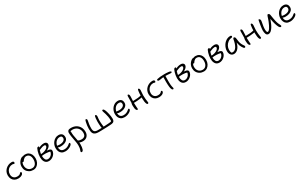

<svg xmlns="http://www.w3.org/2000/svg" viewBox="423 -2872 8725 5502"><g transform="rotate(-30 4785.5 -121.0)"><path d="M281 9Q214 9 164.5 -19.5Q115 -48 88 -99.5Q61 -151 61 -220Q61 -278 83.5 -328Q106 -378 145.5 -415.5Q185 -453 236.5 -474Q288 -495 346 -495Q363 -495 378.5 -491Q394 -487 403.5 -476.5Q413 -466 413 -444Q413 -432 406.5 -424Q400 -416 387 -416Q377 -416 370.5 -419Q364 -422 356 -424.5Q348 -427 331 -427Q274 -427 228.5 -399.5Q183 -372 156 -323.5Q129 -275 129 -211Q129 -163 148.5 -128.5Q168 -94 202.5 -75Q237 -56 281 -56Q326 -56 350 -65.5Q374 -75 385.5 -87Q397 -99 405 -108.5Q413 -118 426 -118Q437 -118 443.5 -111Q450 -104 450 -93Q450 -63 427.5 -40Q405 -17 366.5 -4Q328 9 281 9Z M779 12Q706 12 649.5 -20Q593 -52 561 -108Q529 -164 529 -236Q529 -294 549 -339Q569 -384 598 -415.5Q627 -447 655 -463Q683 -479 699 -479Q707 -479 712.5 -477Q718 -475 721 -470.5Q724 -466 724 -458Q724 -442 718 -430Q712 -418 692 -405Q657 -382 636 -357.5Q615 -333 605.5 -305Q596 -277 596 -243Q596 -154 645 -101Q694 -48 776 -48Q847 -48 889 -103.5Q931 -159 931 -252Q931 -337 894.5 -385.5Q858 -434 793 -434Q759 -434 738.5 -422Q718 -410 698 -390Q682 -374 675 -361.5Q668 -349 661.5 -341.5Q655 -334 642 -334Q629 -334 622.5 -341Q616 -348 616 -363Q616 -383 630 -406Q644 -429 668 -449Q692 -469 722 -481.5Q752 -494 785 -494Q851 -494 899 -463.5Q947 -433 973 -377.5Q999 -322 999 -246Q999 -173 970 -114.5Q941 -56 891.5 -22Q842 12 779 12Z M1294 15Q1240 15 1206.5 -7Q1173 -29 1154.5 -63.5Q1136 -98 1129.5 -136.5Q1123 -175 1123 -209Q1123 -253 1131.5 -301.5Q1140 -350 1153.5 -394Q1167 -438 1182 -468Q1190 -485 1204 -492.5Q1218 -500 1233 -500Q1243 -500 1247 -494.5Q1251 -489 1251 -480Q1251 -466 1242 -444.5Q1233 -423 1220.5 -390.5Q1208 -358 1199 -312Q1190 -266 1190 -202Q1190 -136 1215.5 -92Q1241 -48 1297 -48Q1337 -48 1374 -70Q1411 -92 1435.5 -130Q1460 -168 1460 -215L1472 -200Q1442 -209 1404 -215Q1366 -221 1325 -222.5Q1284 -224 1245 -221.5Q1206 -219 1176 -212L1174 -272Q1236 -272 1284 -284.5Q1332 -297 1366 -317Q1400 -337 1417.5 -360.5Q1435 -384 1435 -406Q1435 -421 1424.5 -431Q1414 -441 1387 -441Q1361 -441 1334.5 -433.5Q1308 -426 1278.5 -413.5Q1249 -401 1211 -385Q1199 -380 1188.5 -385.5Q1178 -391 1179 -400Q1180 -411 1192 -421Q1204 -431 1213 -437Q1266 -472 1316 -486.5Q1366 -501 1412 -501Q1446 -501 1468.5 -490Q1491 -479 1503 -461Q1515 -443 1515 -423Q1515 -390 1495.5 -361Q1476 -332 1443 -308.5Q1410 -285 1371 -269Q1332 -253 1293 -247L1294 -275Q1344 -278 1386 -276Q1428 -274 1459 -265.5Q1490 -257 1507.5 -241Q1525 -225 1525 -200Q1525 -159 1506 -120.5Q1487 -82 1454.5 -51.5Q1422 -21 1380.5 -3Q1339 15 1294 15Z M1843 10Q1772 10 1727 -18.5Q1682 -47 1660.5 -96.5Q1639 -146 1639 -210Q1639 -260 1657 -310.5Q1675 -361 1709 -402.5Q1743 -444 1790.5 -469.5Q1838 -495 1897 -495Q1941 -495 1973.5 -479Q2006 -463 2024 -430.5Q2042 -398 2042 -349Q2042 -296 2010 -258Q1978 -220 1923 -199.5Q1868 -179 1798 -179Q1736 -179 1713.5 -194Q1691 -209 1691 -227Q1691 -238 1696.5 -243.5Q1702 -249 1716 -249Q1727 -249 1744 -245Q1761 -241 1794 -241Q1849 -241 1889.5 -255Q1930 -269 1952.5 -294.5Q1975 -320 1975 -353Q1975 -391 1956.5 -410Q1938 -429 1894 -429Q1853 -429 1818.5 -410.5Q1784 -392 1759 -360Q1734 -328 1720 -287Q1706 -246 1706 -201Q1706 -161 1719 -128Q1732 -95 1761.5 -75Q1791 -55 1840 -55Q1893 -55 1928.5 -68.5Q1964 -82 1987.5 -99Q2011 -116 2026.5 -129.5Q2042 -143 2055 -143Q2066 -143 2070 -136Q2074 -129 2074 -114Q2074 -96 2054.5 -74.5Q2035 -53 2002 -34Q1969 -15 1928 -2.5Q1887 10 1843 10Z M2420 10Q2375 10 2339.5 -1.5Q2304 -13 2283 -30.5Q2262 -48 2262 -67Q2262 -78 2266 -85Q2270 -92 2282 -92Q2291 -92 2298.5 -86.5Q2306 -81 2318 -74Q2330 -67 2352.5 -61.5Q2375 -56 2415 -56Q2475 -56 2512.5 -88Q2550 -120 2550 -197Q2550 -249 2533 -291.5Q2516 -334 2485 -365Q2454 -396 2412.5 -412.5Q2371 -429 2322 -429Q2296 -429 2270.5 -423.5Q2245 -418 2230 -418Q2221 -418 2214.5 -422Q2208 -426 2205 -433Q2202 -440 2202 -447Q2202 -467 2228 -480.5Q2254 -494 2315 -494Q2380 -494 2435 -473Q2490 -452 2531 -412Q2572 -372 2595 -316Q2618 -260 2618 -191Q2618 -143 2603 -105.5Q2588 -68 2561.5 -42Q2535 -16 2499 -3Q2463 10 2420 10ZM2239 261Q2229 261 2222.5 258.5Q2216 256 2213 249.5Q2210 243 2210 233Q2210 221 2215.5 209Q2221 197 2227.5 178.5Q2234 160 2239.5 129.5Q2245 99 2245 50Q2245 -4 2236 -59.5Q2227 -115 2216 -172.5Q2205 -230 2196 -288.5Q2187 -347 2187 -406Q2187 -424 2190.5 -435Q2194 -446 2201.5 -451Q2209 -456 2220 -456Q2232 -456 2240 -446Q2248 -436 2252.5 -420Q2257 -404 2257 -384Q2257 -324 2265.5 -269.5Q2274 -215 2285 -163.5Q2296 -112 2304.5 -60.5Q2313 -9 2313 46Q2313 98 2307.5 138.5Q2302 179 2292.5 206Q2283 233 2269.5 247Q2256 261 2239 261Z M2943 9Q2874 9 2833.5 -7.5Q2793 -24 2773 -54Q2753 -84 2746.5 -124.5Q2740 -165 2740 -213Q2740 -262 2746.5 -315.5Q2753 -369 2766 -426Q2774 -460 2781.5 -478Q2789 -496 2803 -496Q2819 -496 2828 -484Q2837 -472 2837 -451Q2837 -436 2829.5 -402.5Q2822 -369 2814.5 -317Q2807 -265 2807 -192Q2807 -116 2838.5 -84Q2870 -52 2944 -52Q2972 -52 3019 -53Q3066 -54 3120.5 -56.5Q3175 -59 3228 -61.5Q3281 -64 3321.5 -67.5Q3362 -71 3380 -74Q3393 -76 3400 -83.5Q3407 -91 3407 -107Q3407 -176 3396 -236Q3385 -296 3370.5 -343.5Q3356 -391 3345 -422Q3334 -453 3334 -464Q3334 -475 3340.5 -483Q3347 -491 3356 -491Q3379 -491 3393 -471.5Q3407 -452 3418 -426Q3426 -407 3436.5 -371.5Q3447 -336 3456.5 -293.5Q3466 -251 3472 -207Q3478 -163 3478 -125Q3478 -77 3456.5 -47Q3435 -17 3386 -9Q3368 -6 3327 -3.5Q3286 -1 3233 1.5Q3180 4 3125 5.5Q3070 7 3022 8Q2974 9 2943 9ZM3109 -8Q3102 -8 3092.5 -14Q3083 -20 3079 -32Q3071 -57 3066.5 -98.5Q3062 -140 3060 -185.5Q3058 -231 3058 -268Q3058 -328 3064 -374Q3070 -420 3075 -438Q3078 -449 3083.5 -455.5Q3089 -462 3099 -462Q3109 -462 3116.5 -455Q3124 -448 3129 -436.5Q3134 -425 3134 -411Q3134 -398 3131.5 -377Q3129 -356 3126 -327.5Q3123 -299 3123 -263Q3123 -235 3125.5 -196.5Q3128 -158 3132.5 -117Q3137 -76 3143 -40Q3145 -29 3131 -18.5Q3117 -8 3109 -8Z M3803 10Q3732 10 3687 -18.5Q3642 -47 3620.5 -96.5Q3599 -146 3599 -210Q3599 -260 3617 -310.5Q3635 -361 3669 -402.5Q3703 -444 3750.5 -469.5Q3798 -495 3857 -495Q3923 -495 3962.5 -459Q4002 -423 4002 -349Q4002 -296 3970 -258Q3938 -220 3883 -199.5Q3828 -179 3758 -179Q3696 -179 3673.5 -194Q3651 -209 3651 -227Q3651 -238 3656.5 -243.5Q3662 -249 3676 -249Q3687 -249 3704 -245Q3721 -241 3754 -241Q3809 -241 3849.5 -255Q3890 -269 3912.5 -294.5Q3935 -320 3935 -353Q3935 -391 3916.5 -410Q3898 -429 3854 -429Q3813 -429 3778.5 -410.5Q3744 -392 3719 -360Q3694 -328 3680 -287Q3666 -246 3666 -201Q3666 -161 3679 -128Q3692 -95 3721.5 -75Q3751 -55 3800 -55Q3853 -55 3888.5 -68.5Q3924 -82 3947.5 -99Q3971 -116 3986.5 -129.5Q4002 -143 4015 -143Q4026 -143 4030 -136Q4034 -129 4034 -114Q4034 -96 4014.5 -74.5Q3995 -53 3962 -34Q3929 -15 3888 -2.5Q3847 10 3803 10Z M4224 11Q4203 11 4188.5 -10Q4174 -31 4167 -68.5Q4160 -106 4160 -157Q4160 -207 4167 -232Q4174 -257 4192 -266Q4201 -271 4217 -271.5Q4233 -272 4257 -272Q4330 -272 4402.5 -279.5Q4475 -287 4539 -309L4566 -257Q4518 -238 4458 -228.5Q4398 -219 4335 -215.5Q4272 -212 4214 -212L4172 -215Q4173 -274 4174.5 -340.5Q4176 -407 4176 -458Q4176 -479 4182.5 -491Q4189 -503 4200 -503Q4217 -503 4229.5 -486.5Q4242 -470 4242 -432Q4242 -410 4240.5 -378.5Q4239 -347 4237.5 -312Q4236 -277 4234.5 -245.5Q4233 -214 4233 -193Q4233 -128 4238 -79Q4243 -30 4243 -13Q4243 -3 4238 4Q4233 11 4224 11ZM4564 11Q4544 11 4530 -18Q4516 -47 4508.5 -97Q4501 -147 4501 -208Q4501 -304 4505.5 -359.5Q4510 -415 4515 -448Q4518 -468 4523.5 -484Q4529 -500 4542 -500Q4562 -500 4571.5 -479.5Q4581 -459 4581 -430Q4581 -394 4575.5 -353Q4570 -312 4570 -268Q4570 -205 4575.5 -153Q4581 -101 4586.5 -66.5Q4592 -32 4592 -19Q4592 -5 4583.5 3Q4575 11 4564 11Z M4939 9Q4872 9 4822.5 -19.5Q4773 -48 4746 -99.5Q4719 -151 4719 -220Q4719 -278 4741.5 -328Q4764 -378 4803.5 -415.5Q4843 -453 4894.5 -474Q4946 -495 5004 -495Q5021 -495 5036.5 -491Q5052 -487 5061.5 -476.5Q5071 -466 5071 -444Q5071 -432 5064.5 -424Q5058 -416 5045 -416Q5035 -416 5028.5 -419Q5022 -422 5014 -424.5Q5006 -427 4989 -427Q4932 -427 4886.5 -399.5Q4841 -372 4814 -323.5Q4787 -275 4787 -211Q4787 -163 4806.5 -128.5Q4826 -94 4860.5 -75Q4895 -56 4939 -56Q4984 -56 5008 -65.5Q5032 -75 5043.5 -87Q5055 -99 5063 -108.5Q5071 -118 5084 -118Q5095 -118 5101.5 -111Q5108 -104 5108 -93Q5108 -63 5085.5 -40Q5063 -17 5024.5 -4Q4986 9 4939 9Z M5179 -409Q5158 -409 5146 -420Q5134 -431 5134 -445Q5134 -453 5141 -458.5Q5148 -464 5168 -469Q5202 -478 5259 -484Q5316 -490 5391 -490Q5428 -490 5460.5 -489Q5493 -488 5535 -483Q5570 -479 5591 -469Q5612 -459 5612 -448Q5612 -440 5609 -434Q5606 -428 5598 -424.5Q5590 -421 5576 -421Q5554 -421 5526.5 -423Q5499 -425 5468.5 -427.5Q5438 -430 5406 -430Q5338 -430 5297 -425Q5256 -420 5230 -414.5Q5204 -409 5179 -409ZM5401 12Q5380 12 5367.5 -8Q5355 -28 5347 -58Q5342 -78 5338 -114Q5334 -150 5332 -193.5Q5330 -237 5330 -278Q5330 -331 5331.5 -372.5Q5333 -414 5333 -442L5401 -447Q5400 -427 5399.5 -401Q5399 -375 5398.5 -345Q5398 -315 5398 -283.5Q5398 -252 5398 -222Q5398 -167 5402 -131Q5406 -95 5411 -73Q5416 -51 5420 -38Q5424 -25 5424 -15Q5424 -6 5421 0Q5418 6 5413 9Q5408 12 5401 12Z M5826 15Q5772 15 5738.5 -7Q5705 -29 5686.5 -63.5Q5668 -98 5661.5 -136.5Q5655 -175 5655 -209Q5655 -253 5663.5 -301.5Q5672 -350 5685.5 -394Q5699 -438 5714 -468Q5720 -480 5728 -487Q5736 -494 5745.5 -497Q5755 -500 5765 -500Q5775 -500 5779 -494.5Q5783 -489 5783 -480Q5783 -466 5774 -444.5Q5765 -423 5752.5 -390.5Q5740 -358 5731 -312Q5722 -266 5722 -202Q5722 -136 5747.5 -92Q5773 -48 5829 -48Q5869 -48 5906 -70Q5943 -92 5967.5 -130Q5992 -168 5992 -215L6004 -200Q5974 -209 5936 -215Q5898 -221 5857 -222.5Q5816 -224 5777 -221.5Q5738 -219 5708 -212L5706 -272Q5768 -272 5816 -284.5Q5864 -297 5898 -317Q5932 -337 5949.5 -360.5Q5967 -384 5967 -406Q5967 -421 5956.5 -431Q5946 -441 5919 -441Q5893 -441 5866.5 -433.5Q5840 -426 5810.5 -413.5Q5781 -401 5743 -385Q5731 -380 5720.5 -385.5Q5710 -391 5711 -400Q5712 -411 5724 -421Q5736 -431 5745 -437Q5798 -472 5848 -486.5Q5898 -501 5944 -501Q5978 -501 6000.5 -490Q6023 -479 6035 -461Q6047 -443 6047 -423Q6047 -390 6027.5 -361Q6008 -332 5975 -308.5Q5942 -285 5903 -269Q5864 -253 5825 -247L5826 -275Q5876 -278 5918 -276Q5960 -274 5991 -265.5Q6022 -257 6039.5 -241Q6057 -225 6057 -200Q6057 -159 6038 -120.5Q6019 -82 5986.5 -51.5Q5954 -21 5912.5 -3Q5871 15 5826 15Z M6421 12Q6348 12 6291.5 -20Q6235 -52 6203 -108Q6171 -164 6171 -236Q6171 -294 6191 -339Q6211 -384 6240 -415.5Q6269 -447 6297 -463Q6325 -479 6341 -479Q6349 -479 6354.5 -477Q6360 -475 6363 -470.5Q6366 -466 6366 -458Q6366 -442 6360 -430Q6354 -418 6334 -405Q6299 -382 6278 -357.5Q6257 -333 6247.5 -305Q6238 -277 6238 -243Q6238 -154 6287 -101Q6336 -48 6418 -48Q6489 -48 6531 -103.5Q6573 -159 6573 -252Q6573 -337 6536.5 -385.5Q6500 -434 6435 -434Q6401 -434 6380.5 -422Q6360 -410 6340 -390Q6324 -374 6317 -361.5Q6310 -349 6303.5 -341.5Q6297 -334 6284 -334Q6271 -334 6264.5 -341Q6258 -348 6258 -363Q6258 -383 6272 -406Q6286 -429 6310 -449Q6334 -469 6364 -481.5Q6394 -494 6427 -494Q6493 -494 6541 -463.5Q6589 -433 6615 -377.5Q6641 -322 6641 -246Q6641 -173 6612 -114.5Q6583 -56 6533.5 -22Q6484 12 6421 12Z M6936 15Q6882 15 6848.5 -7Q6815 -29 6796.5 -63.5Q6778 -98 6771.5 -136.5Q6765 -175 6765 -209Q6765 -253 6773.5 -301.5Q6782 -350 6795.5 -394Q6809 -438 6824 -468Q6832 -485 6846 -492.5Q6860 -500 6875 -500Q6885 -500 6889 -494.5Q6893 -489 6893 -480Q6893 -466 6884 -444.5Q6875 -423 6862.5 -390.5Q6850 -358 6841 -312Q6832 -266 6832 -202Q6832 -136 6857.5 -92Q6883 -48 6939 -48Q6979 -48 7016 -70Q7053 -92 7077.5 -130Q7102 -168 7102 -215L7114 -200Q7084 -209 7046 -215Q7008 -221 6967 -222.5Q6926 -224 6887 -221.5Q6848 -219 6818 -212L6816 -272Q6878 -272 6926 -284.5Q6974 -297 7008 -317Q7042 -337 7059.5 -360.5Q7077 -384 7077 -406Q7077 -421 7066.5 -431Q7056 -441 7029 -441Q7003 -441 6976.5 -433.5Q6950 -426 6920.5 -413.5Q6891 -401 6853 -385Q6841 -380 6830.5 -385.5Q6820 -391 6821 -400Q6822 -411 6834 -421Q6846 -431 6855 -437Q6908 -472 6958 -486.5Q7008 -501 7054 -501Q7088 -501 7110.5 -490Q7133 -479 7145 -461Q7157 -443 7157 -423Q7157 -390 7137.5 -361Q7118 -332 7085 -308.5Q7052 -285 7013 -269Q6974 -253 6935 -247L6936 -275Q6986 -278 7028 -276Q7070 -274 7101 -265.5Q7132 -257 7149.5 -241Q7167 -225 7167 -200Q7167 -159 7148 -120.5Q7129 -82 7096.5 -51.5Q7064 -21 7022.5 -3Q6981 15 6936 15Z M7421 10Q7378 10 7346.5 -11.5Q7315 -33 7298 -72Q7281 -111 7281 -163Q7281 -210 7295.5 -257.5Q7310 -305 7336 -347.5Q7362 -390 7399 -423Q7436 -456 7481 -475Q7526 -494 7578 -494Q7596 -494 7608 -485.5Q7620 -477 7620 -460Q7620 -449 7613 -441Q7606 -433 7590 -431Q7518 -423 7464.5 -382.5Q7411 -342 7381.5 -284Q7352 -226 7352 -163Q7352 -131 7357.5 -104.5Q7363 -78 7383 -36L7337 -93Q7359 -69 7374 -61.5Q7389 -54 7417 -54Q7485 -54 7537.5 -134Q7590 -214 7615 -367Q7618 -384 7625.5 -394Q7633 -404 7648 -404Q7668 -404 7681 -386Q7694 -368 7696 -338Q7702 -277 7711.5 -229Q7721 -181 7741 -139Q7761 -97 7795 -51Q7802 -42 7803 -32Q7804 -22 7801 -13Q7798 -4 7791.5 1.5Q7785 7 7776 7Q7763 7 7755 1.5Q7747 -4 7739 -14Q7720 -40 7703 -67.5Q7686 -95 7672.5 -131.5Q7659 -168 7650 -219Q7641 -270 7639 -342L7665 -341Q7654 -245 7629 -177.5Q7604 -110 7569.5 -69Q7535 -28 7496.5 -9Q7458 10 7421 10Z M7954 11Q7933 11 7918.5 -10Q7904 -31 7897 -68.5Q7890 -106 7890 -157Q7890 -190 7893 -212Q7896 -234 7903 -247Q7910 -260 7922 -266Q7931 -271 7947 -271.5Q7963 -272 7987 -272Q8060 -272 8132.5 -279.5Q8205 -287 8269 -309L8296 -257Q8248 -238 8188 -228.5Q8128 -219 8065 -215.5Q8002 -212 7944 -212L7902 -215Q7903 -254 7903.5 -297.5Q7904 -341 7905 -382.5Q7906 -424 7906 -458Q7906 -479 7912.5 -491Q7919 -503 7930 -503Q7947 -503 7959.5 -486.5Q7972 -470 7972 -432Q7972 -410 7970.5 -378.5Q7969 -347 7967.5 -312Q7966 -277 7964.5 -245.5Q7963 -214 7963 -193Q7963 -128 7968 -79Q7973 -30 7973 -13Q7973 -3 7968 4Q7963 11 7954 11ZM8294 11Q8274 11 8260 -18Q8246 -47 8238.5 -97Q8231 -147 8231 -208Q8231 -304 8235.5 -359.5Q8240 -415 8245 -448Q8248 -468 8253.5 -484Q8259 -500 8272 -500Q8292 -500 8301.5 -479.5Q8311 -459 8311 -430Q8311 -394 8305.5 -353Q8300 -312 8300 -268Q8300 -205 8305.5 -153Q8311 -101 8316.5 -66.5Q8322 -32 8322 -19Q8322 -5 8313.5 3Q8305 11 8294 11Z M8564 10Q8533 10 8513.5 -5.5Q8494 -21 8484 -47Q8474 -73 8470 -103Q8466 -133 8466 -161Q8466 -184 8470 -220Q8474 -256 8479.5 -295.5Q8485 -335 8491 -370Q8497 -405 8501 -424Q8507 -459 8511 -478Q8515 -497 8528 -497Q8538 -497 8548 -489Q8558 -481 8565 -468Q8572 -455 8572 -438Q8572 -423 8566.5 -391.5Q8561 -360 8553.5 -321Q8546 -282 8540.5 -243Q8535 -204 8535 -174Q8535 -146 8537.5 -119Q8540 -92 8548.5 -74.5Q8557 -57 8574 -57Q8609 -57 8650.5 -120Q8692 -183 8738 -296Q8756 -340 8767.5 -376Q8779 -412 8787.5 -438.5Q8796 -465 8805 -479.5Q8814 -494 8826 -494Q8843 -494 8859.5 -480Q8876 -466 8880 -439Q8885 -410 8891 -372Q8897 -334 8904 -293.5Q8911 -253 8920 -216Q8935 -154 8952 -115Q8969 -76 8981 -54Q8993 -32 8993 -21Q8993 -12 8989.5 -5Q8986 2 8980 5.5Q8974 9 8967 9Q8935 9 8910.5 -37Q8886 -83 8863 -160Q8853 -195 8843 -237Q8833 -279 8826 -322Q8819 -365 8815 -401L8838 -396Q8826 -357 8812 -315.5Q8798 -274 8771 -212Q8747 -156 8714.5 -105Q8682 -54 8644 -22Q8606 10 8564 10Z M9281 10Q9210 10 9165 -18.5Q9120 -47 9098.5 -96.5Q9077 -146 9077 -210Q9077 -260 9095 -310.5Q9113 -361 9147 -402.5Q9181 -444 9228.5 -469.5Q9276 -495 9335 -495Q9379 -495 9411.5 -479Q9444 -463 9462 -430.5Q9480 -398 9480 -349Q9480 -296 9448 -258Q9416 -220 9361 -199.5Q9306 -179 9236 -179Q9174 -179 9151.5 -194Q9129 -209 9129 -227Q9129 -238 9134.5 -243.5Q9140 -249 9154 -249Q9165 -249 9182 -245Q9199 -241 9232 -241Q9287 -241 9327.5 -255Q9368 -269 9390.5 -294.5Q9413 -320 9413 -353Q9413 -391 9394.5 -410Q9376 -429 9332 -429Q9291 -429 9256.5 -410.5Q9222 -392 9197 -360Q9172 -328 9158 -287Q9144 -246 9144 -201Q9144 -161 9157 -128Q9170 -95 9199.5 -75Q9229 -55 9278 -55Q9331 -55 9366.5 -68.5Q9402 -82 9425.5 -99Q9449 -116 9464.5 -129.5Q9480 -143 9493 -143Q9504 -143 9508 -136Q9512 -129 9512 -114Q9512 -96 9492.5 -74.5Q9473 -53 9440 -34Q9407 -15 9366 -2.5Q9325 10 9281 10Z"/></g></svg>

Font: Shantell Sans Light
Style: Regular
Weight: 300
Designer: Stephen Nixon, Anya Danilova, Shantell Martin
Foundry: Arrow Type
Version: Version 1.011;[c5ecc13dd]